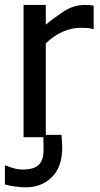

<svg xmlns="http://www.w3.org/2000/svg" viewBox="-31 -566 411 792"><path d="M355.4 -446.7H350.8Q340.5 -449.7 329 -450.5Q317.4 -451.3 301 -451.3Q264.1 -451.3 227.4 -435.1Q190.8 -419 157.9 -387.2V-9.7H222.6Q223.1 -1 224.4 12.3Q225.6 25.6 225.6 43.6Q225.6 122.6 183.1 164.6Q140.5 206.7 75.9 206.7Q57.4 206.7 33.1 203.6Q8.7 200.5 -10.8 194.9V116.9H-6.2Q5.1 122.1 24.4 127.7Q43.6 133.3 63.1 133.3Q108.7 133.3 128.7 114.1Q148.7 94.9 148.7 52.3Q148.7 42.1 148.5 29.5Q148.2 16.9 147.7 0H66.2V-545.6H157.9V-464.1Q187.2 -489.2 229.5 -517.4Q271.8 -545.6 318.5 -545.6Q332.3 -545.6 339.5 -544.9Q346.7 -544.1 355.4 -542.6Z"/></svg>

Font: Myanmar Handwriting
Style: Regular
Weight: 400
Designer: Khon Soe Zaw Thu
Foundry: PaOh Unicode khonsoezawthu@gmail.com and @hotmail.com
Version: Version 1.30 November 9, 2016